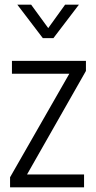

<svg xmlns="http://www.w3.org/2000/svg" viewBox="-20 -800 410 820"><path d="M23 0V-43L288 -506L301 -485H31V-540H347V-497L83 -33L70 -55H339V0ZM163 -637 54 -780H113L186 -680L258 -780H317L208 -637Z"/></svg>

Font: Mohave Light
Style: Regular
Weight: 300
Designer: Gumpita Rahayu
Foundry: Tokotype
Version: Version 2.003